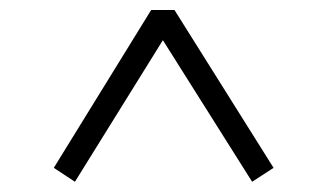

<svg xmlns="http://www.w3.org/2000/svg" viewBox="-20 -579 643 379"><path d="M86.2 -247.7 278.4 -559.3H324.4L520 -247.7L477.7 -220.2L285.3 -525.4H317.5L127.9 -220.2Z"/></svg>

Font: Noto Serif HK
Style: Regular
Weight: 200
Designer: Ryoko NISHIZUKA 西塚涼子 (kana & ideographs); Frank Grießhammer (Latin, Greek & Cyrillic); Wenlong ZHANG 张文龙 (bopomofo); San
Foundry: Adobe
Version: Version 2.001;hotconv 1.1.0;makeotfexe 2.6.0